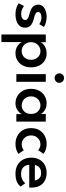

<svg xmlns="http://www.w3.org/2000/svg" viewBox="862 -1568 914 2678"><g transform="rotate(90 1319.0 -229.0)"><path d="M212.5 -422.5Q247 -422.5 276.5 -416Q306 -409.5 327 -400.5Q348 -391.5 356 -385.5L317 -319.5Q307 -328 281.2 -339Q255.5 -350 223.5 -350Q191.5 -350 169.5 -338.5Q147.5 -327 147.5 -304Q147.5 -281.5 170.8 -268Q194 -254.5 234 -245.5Q267 -238 297 -224.8Q327 -211.5 346.2 -187.2Q365.5 -163 365.5 -122.5Q365.5 -84 349.2 -58.2Q333 -32.5 306 -17Q279 -1.5 246.2 5.2Q213.5 12 180.5 12Q140 12 108.2 4Q76.5 -4 55.5 -14.8Q34.5 -25.5 25.5 -33L64.5 -107Q77.5 -94.5 107 -80.8Q136.5 -67 173 -67Q212 -67 235.5 -82Q259 -97 259 -122Q259 -140.5 247.8 -152Q236.5 -163.5 217 -170.5Q197.5 -177.5 173.5 -183Q151 -188.5 128.2 -197.2Q105.5 -206 86.5 -220.2Q67.5 -234.5 56 -256Q44.5 -277.5 44.5 -306.5Q44.5 -343.5 68 -369.5Q91.5 -395.5 130 -409Q168.5 -422.5 212.5 -422.5Z M567 208H461V-410.5H568.5V-339Q574 -354 594.2 -373.5Q614.5 -393 648 -407.8Q681.5 -422.5 724.5 -422.5Q782.5 -422.5 826.2 -394.8Q870 -367 894.8 -318Q919.5 -269 919.5 -205Q919.5 -141 894 -92Q868.5 -43 823.8 -15.5Q779 12 721 12Q675.5 12 642 -4.8Q608.5 -21.5 589.5 -42.5Q570.5 -63.5 567 -76ZM814 -205Q814 -244.5 797.5 -274Q781 -303.5 753.8 -319.8Q726.5 -336 694 -336Q659 -336 630.5 -319.2Q602 -302.5 585.2 -273.2Q568.5 -244 568.5 -205Q568.5 -166 585.2 -136.8Q602 -107.5 630.5 -91Q659 -74.5 694 -74.5Q726.5 -74.5 753.8 -90.5Q781 -106.5 797.5 -136Q814 -165.5 814 -205Z M1014 0V-410.5H1120.5V0ZM1068.5 -533.5Q1041.5 -533.5 1022.2 -553Q1003 -572.5 1003 -599.5Q1003 -626.5 1022.2 -646.2Q1041.5 -666 1068.5 -666Q1086.5 -666 1101.8 -656.8Q1117 -647.5 1126.2 -632.8Q1135.5 -618 1135.5 -599.5Q1135.5 -572.5 1116 -553Q1096.5 -533.5 1068.5 -533.5Z M1571.5 0V-76Q1567.5 -64 1548.8 -43Q1530 -22 1497.8 -5Q1465.5 12 1421.5 12Q1364 12 1318 -15.5Q1272 -43 1245.5 -92Q1219 -141 1219 -205Q1219 -269 1245.5 -318Q1272 -367 1318 -394.8Q1364 -422.5 1421.5 -422.5Q1464.5 -422.5 1496 -407.5Q1527.5 -392.5 1546.8 -373Q1566 -353.5 1570.5 -339V-410.5H1676.5V0ZM1324.5 -205Q1324.5 -165.5 1342 -136Q1359.5 -106.5 1387.8 -90.5Q1416 -74.5 1448.5 -74.5Q1483.5 -74.5 1510.8 -91Q1538 -107.5 1553.8 -136.8Q1569.5 -166 1569.5 -205Q1569.5 -244 1553.8 -273.2Q1538 -302.5 1510.8 -319.2Q1483.5 -336 1448.5 -336Q1416 -336 1387.8 -319.8Q1359.5 -303.5 1342 -274Q1324.5 -244.5 1324.5 -205Z M1989.5 -74.5Q2025 -74.5 2047.2 -86.2Q2069.5 -98 2076 -103.5L2126.5 -28.5Q2120.5 -23.5 2101.5 -13.8Q2082.5 -4 2053.2 4Q2024 12 1987 12Q1926 12 1876.2 -13.8Q1826.5 -39.5 1796.8 -88.2Q1767 -137 1767 -205.5Q1767 -274.5 1796.8 -323Q1826.5 -371.5 1876.2 -397Q1926 -422.5 1987 -422.5Q2023.5 -422.5 2052.2 -414.2Q2081 -406 2100 -395.5Q2119 -385 2125.5 -379L2074 -304Q2070.5 -307.5 2059.8 -315.2Q2049 -323 2031.5 -329.5Q2014 -336 1989.5 -336Q1959.5 -336 1932 -320Q1904.5 -304 1887 -274.8Q1869.5 -245.5 1869.5 -205.5Q1869.5 -165.5 1887 -136Q1904.5 -106.5 1932 -90.5Q1959.5 -74.5 1989.5 -74.5Z M2278.5 -180Q2279.5 -147.5 2294 -121.5Q2308.5 -95.5 2336.8 -80.8Q2365 -66 2406 -66Q2441.5 -66 2467.2 -75.8Q2493 -85.5 2510 -99.2Q2527 -113 2535 -125L2582.5 -60.5Q2567 -39.5 2543.5 -23Q2520 -6.5 2485.2 2.8Q2450.5 12 2399.5 12Q2332.5 12 2283 -15.5Q2233.5 -43 2206.2 -93Q2179 -143 2179 -210Q2179 -270 2204 -318.2Q2229 -366.5 2276.8 -394.5Q2324.5 -422.5 2391.5 -422.5Q2454 -422.5 2500 -397.5Q2546 -372.5 2571.2 -325.8Q2596.5 -279 2596.5 -213Q2596.5 -209 2596.2 -196.5Q2596 -184 2595 -180ZM2496.5 -258Q2496 -274 2485.8 -294.5Q2475.5 -315 2453 -330.2Q2430.5 -345.5 2393 -345.5Q2354.5 -345.5 2330.5 -330.8Q2306.5 -316 2295 -295.8Q2283.5 -275.5 2281.5 -258Z"/></g></svg>

Font: League Spartan Medium
Style: Regular
Weight: 500
Foundry: The League of Moveable Type
Version: Version 2.002